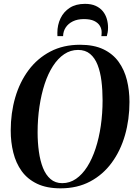

<svg xmlns="http://www.w3.org/2000/svg" viewBox="-20 -990 712 1021"><path d="M302 11.5Q228 11.5 177 -13Q126 -37.5 95.2 -80.2Q64.5 -123 50.8 -178.5Q37 -234 37 -295.5Q37 -389 61 -471.5Q85 -554 132 -617Q179 -680 247.8 -716Q316.5 -752 405.5 -752Q479.5 -752 530 -727.8Q580.5 -703.5 611 -661Q641.5 -618.5 655 -563.8Q668.5 -509 668.5 -448Q668.5 -355 644.8 -271.8Q621 -188.5 574.2 -124.8Q527.5 -61 459.2 -24.8Q391 11.5 302 11.5ZM311 -16Q351 -16 384.2 -39Q417.5 -62 443.8 -103.2Q470 -144.5 488.2 -200Q506.5 -255.5 516 -321Q525.5 -386.5 525.5 -457Q525.5 -511 519.5 -559.2Q513.5 -607.5 499 -644.8Q484.5 -682 459.2 -703.2Q434 -724.5 395 -724.5Q355 -724.5 321.5 -702Q288 -679.5 261.8 -639Q235.5 -598.5 217.5 -543.5Q199.5 -488.5 189.8 -423.2Q180 -358 180 -286.5Q180 -232.5 186.8 -183.8Q193.5 -135 208.5 -97.2Q223.5 -59.5 248.8 -37.8Q274 -16 311 -16ZM432 -969.5Q465.5 -969.5 489 -958.8Q512.5 -948 527 -930Q541.5 -912 548 -889.5Q554.5 -867 554.5 -844Q554.5 -828.5 552.5 -817.8Q550.5 -807 548 -798H519Q519.5 -801 520 -805.2Q520.5 -809.5 520.5 -818.5Q520.5 -837 510.8 -853Q501 -869 480.5 -878.8Q460 -888.5 426 -888.5Q392 -888.5 367.5 -876.5Q343 -864.5 329.5 -844Q316 -823.5 315.5 -798H285.5Q285.5 -802.5 285.2 -805.8Q285 -809 285 -815Q285 -857.5 301.8 -892.5Q318.5 -927.5 351 -948.5Q383.5 -969.5 432 -969.5Z"/></svg>

Font: Merriweather 144pt SemiBold
Style: Italic
Weight: 600
Italic angle: -7.8°
Version: Version 2.101